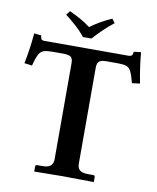

<svg xmlns="http://www.w3.org/2000/svg" viewBox="-89 -881 776 952"><g transform="rotate(10 298.5 -405.0)"><path d="M87 -645H510Q526 -645 529 -655Q532 -665 532 -669L568 -673Q571 -636 576.5 -597.5Q582 -559 590 -519L550 -514Q540 -554 530.5 -572Q521 -590 505.5 -594.5Q490 -599 462 -599H408Q381 -599 370.5 -590.5Q360 -582 360 -557V-76Q360 -53 372.5 -42.5Q385 -32 415 -32H441Q449 -32 449 -23V0L447 2Q447 2 428.5 1.5Q410 1 383 1Q356 1 330 0.5Q304 0 289 0Q276 0 253 0.5Q230 1 206.5 1Q183 1 167 1.5Q151 2 151 2L149 0V-23Q149 -32 157 -32H183Q214 -32 226 -43.5Q238 -55 238 -76V-560Q238 -583 227.5 -591Q217 -599 189 -599H136Q109 -599 93 -594.5Q77 -590 67 -572Q57 -554 47 -514L8 -519Q16 -559 21.5 -597.5Q27 -636 30 -673L66 -669Q66 -665 68.5 -655Q71 -645 87 -645ZM271 -697Q249 -725 223 -748Q197 -771 170 -792L186 -812Q215 -799 241 -784.5Q267 -770 292 -751Q320 -771 345.5 -785.5Q371 -800 399 -812L414 -792Q386 -770 361.5 -746.5Q337 -723 314 -697Z"/></g></svg>

Font: Libertinus Serif SemiBold
Style: Regular
Weight: 600
Designer: Philipp H. Poll, Khaled Hosny
Foundry: Caleb Maclennan
Version: Version 7.051;RELEASE